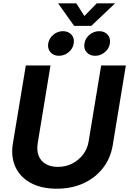

<svg xmlns="http://www.w3.org/2000/svg" viewBox="-20 -1120 774 1151"><path d="M320.3 11.2Q228 11.2 164.3 -23.4Q100.6 -58.1 72.5 -119.1Q44.4 -180.2 57.1 -259.3L134.8 -727.5H282.7L206.1 -261.7Q199.2 -218.8 211.4 -187Q223.6 -155.3 253.2 -137.5Q282.7 -119.6 326.7 -119.6Q374.5 -119.6 413.6 -139.9Q452.6 -160.2 478.5 -194.3Q504.4 -228.5 511.2 -271.5L586.4 -727.5H734.4L655.8 -249.5Q642.6 -170.4 596.7 -111.8Q550.8 -53.2 480 -21Q409.2 11.2 320.3 11.2ZM550.3 -785.6Q517.6 -785.6 499.3 -806.9Q481 -828.1 486.3 -859.4Q491.2 -890.6 516.8 -911.9Q542.5 -933.1 574.7 -933.1Q606.9 -933.1 625.5 -911.9Q644 -890.6 638.7 -859.4Q633.8 -828.1 608.2 -806.9Q582.5 -785.6 550.3 -785.6ZM333 -785.6Q300.8 -785.6 282.5 -806.9Q264.2 -828.1 269 -859.4Q274.4 -890.6 299.8 -911.9Q325.2 -933.1 357.4 -933.1Q390.1 -933.1 408.7 -911.9Q427.2 -890.6 421.9 -859.4Q417 -828.1 391.4 -806.9Q365.7 -785.6 333 -785.6ZM437.5 -1100.1 485.8 -1023.9 560.1 -1100.1H668.5L668 -1098.1L527.3 -964.8H424.3L329.6 -1098.1L330.1 -1100.1Z"/></svg>

Font: Inter 24pt
Style: Bold Italic
Weight: 700
Italic angle: -9.3988°
Version: Version 4.001;git-66647c0bb